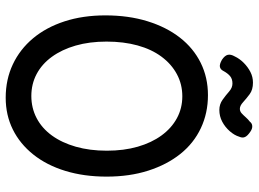

<svg xmlns="http://www.w3.org/2000/svg" viewBox="-137 -756 908 674"><g transform="rotate(90 317.0 -419.0)"><path d="M323 15Q259 15 206 -10Q153 -35 114.5 -81Q76 -127 55 -191.5Q34 -256 34 -335Q34 -416 54.5 -482.5Q75 -549 112 -596.5Q149 -644 200.5 -669.5Q252 -695 314 -695Q377 -695 430 -670Q483 -645 520.5 -598Q558 -551 579 -485.5Q600 -420 600 -339Q600 -260 580 -194.5Q560 -129 522.5 -82Q485 -35 434.5 -10Q384 15 323 15ZM317 -75Q359 -75 394.5 -93.5Q430 -112 455.5 -147Q481 -182 495 -231Q509 -280 509 -340Q509 -400 495 -448.5Q481 -497 455.5 -532Q430 -567 395 -586Q360 -605 318 -605Q276 -605 240.5 -586Q205 -567 179 -532Q153 -497 139.5 -448Q126 -399 126 -339Q126 -279 140 -230.5Q154 -182 179.5 -147Q205 -112 240 -93.5Q275 -75 317 -75ZM270 -853Q295 -853 310.5 -841.5Q326 -830 338.5 -818.5Q351 -807 362 -807Q371 -807 378 -813.5Q385 -820 392 -828Q399 -836 407 -842Q413 -850 422.5 -850.5Q432 -851 442 -844Q457 -834 461 -825Q465 -816 460 -805Q455 -788 440.5 -771.5Q426 -755 407 -745Q388 -735 366 -735Q346 -735 330 -746.5Q314 -758 301 -769.5Q288 -781 273 -781Q257 -781 247 -772.5Q237 -764 229 -749Q224 -739 215 -737Q206 -735 190 -744Q175 -754 172.5 -764.5Q170 -775 178 -789Q186 -806 200.5 -820.5Q215 -835 232.5 -844Q250 -853 270 -853Z"/></g></svg>

Font: Fredoka SemiCondensed
Style: Regular
Weight: 400
Width: 4
Designer: Ben Nathan
Foundry: Milena B. Brandão, Ben Nathan
Version: Version 2.001